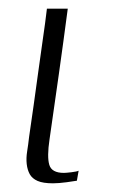

<svg xmlns="http://www.w3.org/2000/svg" viewBox="-20 -419 262 442"><path d="M136 -399Q126 -323 115.5 -248.5Q105 -174 94 -98Q88 -58 93.5 -39.5Q99 -21 127 -21Q132 -21 144.5 -22.5Q157 -24 161 -26L157 -3Q152 -2 133.5 0.5Q115 3 102 3Q79 3 66.5 -2.5Q54 -8 48.5 -18Q43 -28 41.5 -41.5Q40 -55 42.5 -70.5Q45 -86 47 -104Q52 -139 57.5 -177Q63 -215 68 -253Q73 -291 78.5 -328Q84 -365 88 -399Q100 -399 112.5 -399Q125 -399 136 -399Z"/></svg>

Font: Genos Light
Style: Italic
Weight: 300
Italic angle: -8°
Designer: Robert E. Leuschke
Foundry: Robert E. Leuschke
Version: Version 1.010